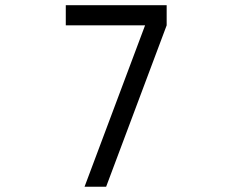

<svg xmlns="http://www.w3.org/2000/svg" viewBox="-20 -712 886 732"><path d="M230.8 -692.3H615.4V-615.4L384.6 0H302.3L533.1 -615.4H230.8Z"/></svg>

Font: linja laso
Style: Regular
Weight: 700
Version: Version 001.000